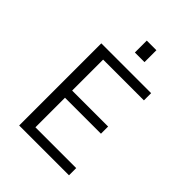

<svg xmlns="http://www.w3.org/2000/svg" viewBox="-253 -1031 1157 1157"><g transform="rotate(45 325.0 -453.0)"><path d="M124 0V-700H548.5V-638.5H201V-374.5H507.5V-313.5H201V-61.5H548.5V0ZM306 -905.5H388V-804H306Z"/></g></svg>

Font: Trispace Thin Light
Style: Regular
Weight: 300
Version: Version 1.210